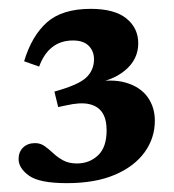

<svg xmlns="http://www.w3.org/2000/svg" viewBox="-20 -707 393 434"><path d="M131 -293Q69 -293 45.5 -310Q22 -327 22 -347.5Q22 -363.5 32.2 -373.5Q42.5 -383.5 59.5 -383.5Q71.5 -383.5 81.2 -376.5Q91 -369.5 100.5 -360.5Q110 -351.5 122.8 -344.5Q135.5 -337.5 154 -337.5Q182 -337.5 201.5 -355.8Q221 -374 221 -412.5Q221 -438 211 -452.8Q201 -467.5 181 -471.8Q161 -476 130.5 -469L111.5 -465L103 -500Q157.5 -515 175 -531.8Q192.5 -548.5 192.5 -573Q192.5 -591.5 180.5 -603.5Q168.5 -615.5 145 -615.5Q117.5 -615.5 98.2 -600.5Q79 -585.5 68.5 -556.5L34.5 -568.5Q52 -626.5 86.5 -656.8Q121 -687 185 -687Q239 -687 265.8 -665.2Q292.5 -643.5 292.5 -609Q292.5 -572.5 262.2 -547.5Q232 -522.5 183 -518L186.5 -520.5Q233 -529.5 265 -520Q297 -510.5 313.5 -487.8Q330 -465 330 -434Q330 -395 307 -363Q284 -331 239.8 -312Q195.5 -293 131 -293Z"/></svg>

Font: Newsreader 16pt 16pt
Style: Bold
Weight: 700
Version: Version 1.003